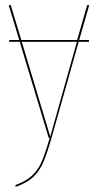

<svg xmlns="http://www.w3.org/2000/svg" viewBox="-20 -538 382 749"><path d="M289 -382H327V-375H287L181 0Q163 63 148 97Q133 131 108.5 153.5Q84 176 41 191L40 184Q81 169 104.5 147.5Q128 126 142 94Q156 62 174 0H170L57 -375H16V-382H55L14 -518H22L63 -382H281L320 -518H328ZM280 -375H65L176 -5Z"/></svg>

Font: Fira Sans Compressed Eight
Style: Regular
Weight: 100
Width: 1
Designer: bBox Type GmbH & Carrois Corporate GbR & Edenspiekermann AG
Foundry: bBox Type GmbH & Carrois Corporate GbR & Edenspiekermann AG
Version: Version 4.301